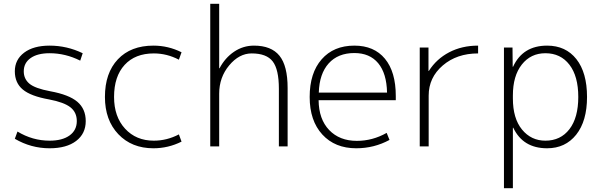

<svg xmlns="http://www.w3.org/2000/svg" viewBox="-20 -770 3156 1010"><path d="M241 -530Q332 -530 415 -490L402 -451Q324 -490 241 -490Q177 -490 141 -464.5Q105 -439 105 -395Q105 -355 134.5 -330Q164 -305 244 -290Q343 -272 387 -234.5Q431 -197 431 -133Q431 -67 380.5 -28.5Q330 10 241 10Q143 10 58 -40L72 -78Q151 -30 241 -30Q308 -30 346 -57.5Q384 -85 384 -133Q384 -179 350.5 -205.5Q317 -232 238 -247Q142 -264 100 -299Q58 -334 58 -395Q58 -456 107 -493Q156 -530 241 -530Z M789 -489Q691 -489 635.5 -428.5Q580 -368 580 -260Q580 -156 638 -93Q696 -30 789 -30Q858 -30 921 -63L935 -25Q865 10 787 10Q673 10 602.5 -64Q532 -138 532 -260Q532 -386 600 -458Q668 -530 787 -530Q865 -530 935 -495L921 -456Q858 -489 789 -489Z M1133 -750V-411H1135Q1164 -466 1211.5 -498Q1259 -530 1316 -530Q1407 -530 1450 -477Q1493 -424 1493 -307V0H1447V-303Q1447 -405 1414.5 -447Q1382 -489 1304 -489Q1238 -489 1185.5 -426Q1133 -363 1133 -277V0H1086V-750Z M1656 -243Q1657 -143 1711.5 -86Q1766 -29 1857 -29Q1940 -29 2014 -71L2029 -34Q1948 10 1854 10Q1742 10 1675.5 -62.5Q1609 -135 1609 -260Q1609 -386 1672 -458Q1735 -530 1844 -530Q1948 -530 2005 -461Q2062 -392 2062 -265V-243ZM1657 -283H2016Q2014 -384 1969.5 -437.5Q1925 -491 1844 -491Q1758 -491 1709 -436.5Q1660 -382 1657 -283Z M2234 -520V-397H2236Q2276 -460 2343 -495Q2410 -530 2495 -530V-489Q2383 -489 2309 -425.5Q2235 -362 2235 -267V0H2188V-520Z M2858 10Q2731 10 2680 -98H2678V220H2631V-520H2676L2677 -419H2679Q2730 -530 2858 -530Q2956 -530 3012 -459Q3068 -388 3068 -260Q3068 -133 3011 -61.5Q2954 10 2858 10ZM2849 -490Q2772 -490 2725 -430.5Q2678 -371 2678 -268V-252Q2678 -147 2726 -88.5Q2774 -30 2849 -30Q2929 -30 2975.5 -90.5Q3022 -151 3022 -260Q3022 -369 2975.5 -429.5Q2929 -490 2849 -490Z"/></svg>

Font: M PLUS 1p Light
Style: Regular
Weight: 300
Version: Version 1.061